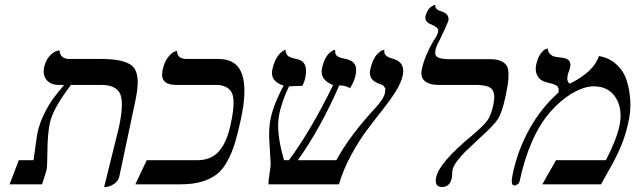

<svg xmlns="http://www.w3.org/2000/svg" viewBox="-20 -766 2640 798"><path d="M412.6 12.2 473.6 -233.9Q495.6 -334.5 480.2 -373.8Q464.8 -413.1 399.9 -413.1H274.9Q200.2 -314.9 187.5 -255.9Q177.7 -209.5 177.2 -142.1Q176.8 -74.7 173.3 -58.1L154.8 0H20L58.1 -100.1H119.1Q121.6 -114.7 125.2 -141.1Q128.9 -167.5 131.6 -187.7Q134.3 -208 135.3 -211.9Q144 -252.9 163.3 -292Q182.6 -331.1 200.2 -355Q217.8 -378.9 246.6 -413.1H224.6Q189.9 -413.1 173.3 -434.3Q156.7 -455.6 163.6 -486.8Q169.4 -514.6 185.3 -532.2Q201.2 -549.8 214.4 -553.7L227.5 -557.1Q229.5 -521 268.6 -521H394.5Q439.9 -521 469 -516.1Q498 -511.2 518.1 -500Q538.1 -488.8 545.7 -467.8Q553.2 -446.8 552.2 -417.5Q551.3 -388.2 542 -344.2L476.1 -33.2Q472.2 -14.6 456.3 -3.2Q440.4 8.3 426.3 10.3Z M938.5 -248Q945.3 -280.3 948.2 -301.8Q951.2 -323.2 950.4 -346.2Q949.7 -369.1 942.4 -382.6Q935.1 -396 918.9 -404.5Q902.8 -413.1 877.4 -413.1H711.4Q642.6 -413.1 655.8 -475.1Q662.6 -507.3 677.7 -527.1Q692.9 -546.9 704.1 -550.8L715.8 -555.2Q715.8 -521 756.3 -521H888.2Q964.4 -521 986.3 -456.3Q1008.3 -391.6 980 -265.1Q967.3 -206.5 955.1 -167.5Q942.9 -128.4 923.8 -94Q904.8 -59.6 879.4 -40.5Q854 -21.5 817.6 -10.7Q781.2 0 731.4 0H542.5L589.8 -100.1H799.8Q856.9 -100.1 889.6 -136.7Q922.4 -173.3 938.5 -248Z M1653.8 -452.1Q1647.5 -421.9 1623.8 -384.5Q1600.1 -347.2 1568.6 -307.6Q1537.1 -268.1 1503.9 -223.6Q1470.7 -179.2 1438.7 -120.1Q1406.7 -61 1388.7 0H1095.7Q1095.7 -17.1 1100.3 -45.4Q1105 -73.7 1105 -85.9Q1104 -106.4 1101.8 -140.4Q1099.6 -174.3 1098.9 -190.9Q1098.1 -207.5 1099.4 -231.2Q1100.6 -254.9 1105.5 -275.9Q1118.2 -335 1158.7 -410.2Q1101.6 -428.2 1111.8 -477.1Q1116.2 -497.6 1123.5 -513.4Q1130.9 -529.3 1137.9 -537.6Q1145 -545.9 1151.6 -551Q1158.2 -556.2 1162.1 -557.6L1166.5 -559.1Q1168 -541 1177 -533.4Q1186 -525.9 1215.8 -520Q1262.7 -509.8 1249 -443.8Q1245.1 -423.8 1236.3 -409.2Q1221.7 -409.2 1205.1 -408.2Q1188.5 -407.2 1181.2 -407.2Q1152.3 -346.7 1140.6 -292Q1125.5 -220.2 1160.6 -100.1H1180.7Q1269.5 -218.8 1364.3 -412.1Q1308.1 -434.6 1318.4 -482.9Q1322.8 -502.9 1329.8 -518.1Q1336.9 -533.2 1344 -540.5Q1351.1 -547.9 1357.7 -552.5Q1364.3 -557.1 1368.2 -558.1L1372.6 -559.1Q1372.6 -549.8 1374.3 -543.2Q1376 -536.6 1381.3 -533Q1386.7 -529.3 1389.2 -528.1Q1391.6 -526.9 1399.7 -525.1Q1407.7 -523.4 1408.7 -522.9Q1410.2 -522.5 1413.1 -522Q1419.9 -520.5 1423.8 -519.3Q1427.7 -518.1 1434.3 -515.4Q1440.9 -512.7 1444.6 -509.8Q1448.2 -506.8 1452.6 -501.5Q1457 -496.1 1458.5 -489.5Q1460 -482.9 1460 -473.4Q1460 -463.9 1457.5 -452.1Q1451.7 -425.8 1434.6 -398.9Q1418.5 -411.1 1390.1 -411.1Q1312 -231.9 1217.8 -100.1H1377.9Q1433.1 -202.1 1541.5 -318.8Q1575.2 -355.5 1580.6 -381.8Q1580.1 -388.7 1581.5 -392.8Q1583 -397 1579.8 -401.1Q1576.7 -405.3 1575.9 -407.2Q1575.2 -409.2 1570.8 -411.6Q1566.4 -414.1 1565.2 -414.6Q1564 -415 1559.8 -416.5Q1555.7 -418 1555.2 -418Q1509.8 -434.6 1518.6 -476.1Q1523.4 -498.5 1531.2 -515.1Q1539.1 -531.7 1546.9 -539.8Q1554.7 -547.9 1561.5 -552.7Q1568.4 -557.6 1572.8 -558.1L1577.1 -559.1Q1576.7 -551.3 1578.1 -545.4Q1579.6 -539.6 1584.2 -535.6Q1588.9 -531.7 1591.1 -530.3Q1593.3 -528.8 1600.8 -526.1Q1608.4 -523.4 1609.9 -522.9Q1610.4 -522.9 1615.2 -521.2Q1620.1 -519.5 1622.3 -518.6Q1624.5 -517.6 1629.9 -515.1Q1635.3 -512.7 1637.9 -510Q1640.6 -507.3 1644.8 -503.4Q1648.9 -499.5 1650.9 -494.6Q1652.8 -489.7 1654.5 -483.4Q1656.2 -477.1 1656 -469.2Q1655.8 -461.4 1653.8 -452.1Z M1790 -558.1Q1785.2 -535.2 1800 -527.6Q1814.9 -520 1846.7 -520H2017.1Q2043.5 -520 2059.6 -513.4Q2075.7 -506.8 2084 -495.8Q2092.3 -484.9 2093.3 -463.6Q2094.2 -442.4 2091.1 -419.9Q2087.9 -397.5 2080.1 -360.8Q2066.4 -296.9 2048.3 -269.5Q2030.3 -242.2 1962.9 -182.1Q1926.3 -147.9 1912.1 -133.8Q1897.9 -119.6 1881.3 -98.4Q1864.7 -77.1 1861.3 -61Q1859.4 -53.2 1859.1 -41.5Q1858.9 -29.8 1857.4 -24.9Q1849.6 11.2 1816.9 11.2Q1784.2 11.2 1793 -29.8Q1805.7 -89.8 1939.9 -201.2Q1988.3 -241.7 2004.9 -264.2Q2021.5 -286.6 2030.8 -332Q2039.6 -374 2025.9 -393.6Q2012.2 -413.1 1955.1 -413.1H1802.2Q1763.7 -413.1 1744.9 -429.7Q1726.1 -446.3 1733.4 -479Q1744.6 -532.7 1782.2 -597.2Q1797.9 -619.1 1800.8 -632.8Q1803.2 -644.5 1795.9 -650.9Q1788.6 -657.2 1775.4 -663.1Q1743.7 -674.3 1748.5 -698.2Q1751.5 -710.9 1756.6 -720.2Q1761.7 -729.5 1767.1 -734.1Q1772.5 -738.8 1777.3 -741.5Q1782.2 -744.1 1785.6 -745.1L1789.1 -746.1Q1787.1 -726.1 1813 -719.2Q1849.6 -708.5 1843.3 -678.2Q1842.8 -675.8 1827.4 -642.3Q1812 -608.9 1808.6 -602.1Q1793.9 -577.1 1790 -558.1Z M2469.2 -533.2Q2511.2 -525.9 2541 -499.3Q2570.8 -472.7 2583.7 -434.3Q2596.7 -396 2599.6 -348.4Q2602.5 -300.8 2590.3 -252Q2573.7 -172.9 2524.4 -83L2478 0H2233.9L2291 -100.1H2498Q2541.5 -183.1 2554.2 -241.2Q2569.3 -311.5 2539.6 -359.4Q2509.8 -407.2 2447.3 -407.2Q2408.2 -407.2 2359.1 -378.7Q2310.1 -350.1 2268.1 -301.8Q2180.2 -202.6 2138.7 -8.8Q2137.7 -4.9 2130.9 0Q2124 4.9 2117.7 4.9Q2100.6 4.9 2110.8 -42Q2132.3 -144 2181.4 -231.4Q2230.5 -318.8 2300.8 -380.9Q2304.7 -399.9 2295.9 -408Q2287.1 -416 2254.9 -422.9Q2226.6 -429.2 2214.6 -449.5Q2202.6 -469.7 2208.5 -497.1Q2214.4 -524.9 2226.6 -542Q2238.8 -559.1 2248 -562L2256.8 -564.9Q2257.3 -550.8 2265.6 -542.2Q2273.9 -533.7 2282 -531.5Q2290 -529.3 2303.2 -527.8Q2314.9 -526.9 2322.3 -525.4Q2329.6 -523.9 2337.9 -519.8Q2346.2 -515.6 2349.1 -506.8Q2352.1 -498 2349.1 -484.9Q2347.2 -476.1 2343.8 -467.5Q2340.3 -459 2339.4 -453.1Q2334 -427.7 2347.7 -418Q2448.7 -467.8 2469.2 -533.2Z"/></svg>

Font: Linux Biolinum O
Style: Italic
Weight: 400
Italic angle: -12°
Designer: Philipp H. Poll
Foundry: Philipp H. Poll
Version: Version 1.1.3